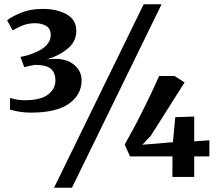

<svg xmlns="http://www.w3.org/2000/svg" viewBox="-20 -835 1023 906"><path d="M124.5 -303.5Q98 -303.5 70.5 -308Q43 -312.5 27 -318L27.5 -373Q42 -368.5 59 -365.2Q76 -362 95.5 -362Q172 -362 206.8 -389Q241.5 -416 241.5 -455.5Q241.5 -491 220.5 -509.8Q199.5 -528.5 145 -529Q136.5 -527.5 120 -524Q103.5 -520.5 94.5 -518L76.5 -566.5Q91 -569 106.5 -573.2Q122 -577.5 135.5 -583Q179.5 -599.5 199.5 -621.8Q219.5 -644 219.5 -669.5Q219.5 -700 198 -712.8Q176.5 -725.5 144 -725.5Q110.5 -725 83.5 -713.5Q56.5 -702 40 -691.5L13.5 -739Q34.5 -756.5 79.2 -774.8Q124 -793 181 -793Q249 -793 294.5 -767.5Q340 -742 340 -688.5Q340 -638.5 298.2 -604.5Q256.5 -570.5 199.5 -554.5Q280 -565.5 322.5 -534.8Q365 -504 365 -456.5Q365.5 -389.5 306.5 -346.5Q247.5 -303.5 124.5 -303.5ZM658 -815H742.5L319.5 51H235ZM793.5 0 794 -97H593.5L568.5 -153Q586.5 -184.5 609 -226.5Q631.5 -268.5 654.2 -314Q677 -359.5 697 -402Q717 -444.5 730.5 -476.5H803.5L851 -446L691 -193.5L651.5 -152L796 -164L807 -282L896.5 -285V-168L968 -173V-97H896.5V0Z"/></svg>

Font: Merriweather Text Regular
Style: Bold
Weight: 700
Designer: Eben Sorkin
Foundry: Eben Sorkin
Version: Version 2.100; ttfautohint (v1.7.19-72a1) -l 8 -r 50 -G 200 